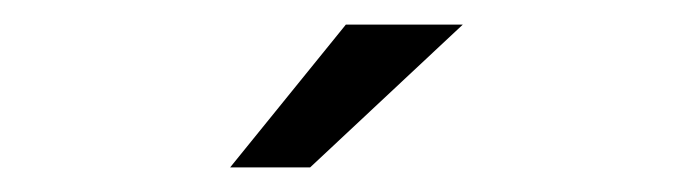

<svg xmlns="http://www.w3.org/2000/svg" viewBox="-20 -736 559 156"><path d="M261 -716H356L232 -600H167Z"/></svg>

Font: Red Hat Display
Style: Regular
Weight: 400
Designer: Pentagram / MCKL
Foundry: Pentagram / MCKL
Version: Version 1.003; Red Hat Display